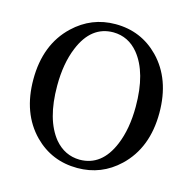

<svg xmlns="http://www.w3.org/2000/svg" viewBox="-111 -867 1000 996"><g transform="rotate(15 389.0 -369.0)"><path d="M178.7 -368.2Q178.7 -186.5 254.9 -92.8Q309.6 -28.3 389.6 -27.3Q508.8 -27.3 564.5 -162.1Q600.6 -249 600.6 -368.2Q600.6 -550.8 524.4 -644.5Q470.7 -710 389.6 -710.9Q270.5 -710.9 214.8 -575.2Q178.7 -488.3 178.7 -368.2ZM389.6 -754.9Q527.3 -754.9 622.1 -658.2Q727.5 -549.8 727.5 -368.2Q727.5 -180.7 612.3 -71.3Q518.6 17.6 389.6 17.6Q252 17.6 157.2 -78.1Q50.8 -186.5 50.8 -368.2Q50.8 -555.7 166 -665Q260.7 -754.9 389.6 -754.9Z"/></g></svg>

Font: GenYoMin JP SemiBold
Style: Regular
Weight: 600
Version: Version 1.001;PS 1;hotconv 16.6.51;makeotf.lib2.5.65220 DEVE